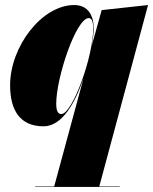

<svg xmlns="http://www.w3.org/2000/svg" viewBox="-20 -490 606 760"><path d="M351 -376C351 -428 329.5 -470 273.5 -470C145.5 -470 20 -305.5 20 -152.5C20 -55 58 10 152.5 10C226 10 278 -83.5 310.5 -180L194.5 248H119V250H454V248H373L566 -470L382.5 -450L343 -309C348.5 -338.5 351 -362.5 351 -376ZM349 -379C349 -264 266.5 -38.5 222.5 -38.5C207.5 -38.5 202.5 -56 202.5 -78.5C202.5 -183.5 281.5 -418.5 331.5 -418.5C341.5 -418.5 349 -406.5 349 -379Z"/></svg>

Font: Bodoni* 96pt Fatface
Style: Italic
Weight: 900
Italic angle: -13°
Version: Version 2.3